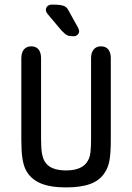

<svg xmlns="http://www.w3.org/2000/svg" viewBox="-20 -807 576 837"><path d="M463 -198V-553Q463 -578 452 -591.5Q441 -605 420 -605Q400 -605 388.5 -591.5Q377 -578 377 -553V-201Q377 -167 374.5 -144.5Q372 -122 365 -110Q354 -87 329.5 -75.5Q305 -64 268 -64Q234 -64 210.5 -73.5Q187 -83 175 -103Q167 -116 163 -138.5Q159 -161 159 -201V-553Q159 -578 148 -591.5Q137 -605 116 -605Q96 -605 84.5 -591.5Q73 -578 73 -553V-198Q73 -148 77.5 -118Q82 -88 92 -67Q112 -28 154.5 -9Q197 10 268 10Q333 10 374.5 -5.5Q416 -21 437 -55Q452 -77 457.5 -109Q463 -141 463 -198ZM190 -743 249 -673Q258 -664 264.5 -658.5Q271 -653 279.5 -651Q288 -649 302 -649Q311 -649 318 -655.5Q325 -662 325 -671Q325 -677 320 -687L281 -757Q275 -770 267.5 -776Q260 -782 246.5 -784.5Q233 -787 207 -787Q195 -787 187.5 -780.5Q180 -774 180 -763Q180 -755 190 -743Z"/></svg>

Font: Beiruti Medium
Style: Regular
Weight: 500
Designer: Arlette Boutros
Foundry: Boutros
Version: Version 1.41